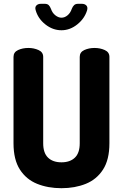

<svg xmlns="http://www.w3.org/2000/svg" viewBox="-20 -983 646 1009"><path d="M303 6Q232 6 175 -17Q118 -40 84.5 -92Q51 -144 51 -230V-684Q51 -709 75 -720Q99 -731 129 -731Q158 -731 182.5 -720Q207 -709 207 -684V-230Q207 -179 232.5 -154.5Q258 -130 303 -130Q348 -130 373.5 -154.5Q399 -179 399 -230V-684Q399 -709 423 -720Q447 -731 477 -731Q506 -731 530.5 -720Q555 -709 555 -684V-230Q555 -144 521.5 -92Q488 -40 431 -17Q374 6 303 6ZM303 -824Q257 -824 218 -855Q179 -886 167 -931Q163 -946 171.5 -954.5Q180 -963 195 -963H215Q229 -963 236 -956Q243 -949 248 -936Q255 -915 271 -902.5Q287 -890 303 -890Q320 -890 335 -902.5Q350 -915 357 -936Q362 -949 369.5 -956Q377 -963 390 -963H410Q425 -963 433.5 -954.5Q442 -946 438 -930Q425 -886 386.5 -855Q348 -824 303 -824Z"/></svg>

Font: Dosis ExtraBold
Style: Regular
Weight: 800
Designer: EdgarTolentino, PabloImpallari, IginoMarini
Foundry: EdgarTolentino, PabloImpallari, IginoMarini
Version: Version 3.001; ttfautohint (v1.8.2)